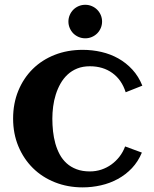

<svg xmlns="http://www.w3.org/2000/svg" viewBox="-20 -791 658 822"><path d="M589.4 -424.3 518.1 -396Q501 -449.7 460.9 -478.5Q420.9 -507.3 364.7 -507.3Q334.5 -507.3 310.8 -497.8Q287.1 -488.3 269.3 -471.7Q251.5 -455.1 239 -433.1Q226.6 -411.1 218.8 -386.2Q210.9 -361.3 207.5 -334.7Q204.1 -308.1 204.1 -283.2Q204.1 -256.3 207 -229Q210 -201.7 217 -176.5Q224.1 -151.4 235.8 -129.6Q247.6 -107.9 265.4 -91.8Q283.2 -75.7 307.9 -66.4Q332.5 -57.1 364.7 -57.1Q390.6 -57.1 414.1 -64.9Q437.5 -72.8 457 -86.9Q476.6 -101.1 491.7 -120.6Q506.8 -140.1 515.6 -164.1L587.4 -137.7Q571.3 -99.1 544.7 -71Q518.1 -43 484.4 -24.7Q450.7 -6.3 412.1 2.4Q373.5 11.2 334 11.2Q270 11.2 215.3 -10.5Q160.6 -32.2 120.8 -71.5Q81.1 -110.8 58.6 -164.8Q36.1 -218.8 36.1 -283.2Q36.1 -348.1 58.3 -402.3Q80.6 -456.5 120.1 -495.6Q159.7 -534.7 214.4 -556.2Q269 -577.6 334 -577.6Q375 -577.6 414.1 -568.6Q453.1 -559.6 486.6 -540.8Q520 -522 546.6 -493.2Q573.2 -464.4 589.4 -424.3ZM417 -698.7Q417 -684.1 411.4 -670.9Q405.8 -657.7 396 -647.9Q386.2 -638.2 373 -632.6Q359.9 -627 345.2 -627Q330.1 -627 316.9 -632.6Q303.7 -638.2 293.9 -647.9Q284.2 -657.7 278.6 -670.9Q272.9 -684.1 272.9 -698.7Q272.9 -713.4 278.6 -726.6Q284.2 -739.7 293.9 -749.5Q303.7 -759.3 316.9 -764.9Q330.1 -770.5 345.2 -770.5Q359.9 -770.5 373 -764.9Q386.2 -759.3 396 -749.5Q405.8 -739.7 411.4 -726.6Q417 -713.4 417 -698.7Z"/></svg>

Font: Aclonica
Style: Regular
Weight: 400
Designer: Astigmatic (AOETI)
Foundry: Astigmatic (AOETI)
Version: Version 1.000